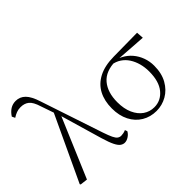

<svg xmlns="http://www.w3.org/2000/svg" viewBox="-144 -1125 1463 1463"><g transform="rotate(-45 587.5 -393.0)"><path d="M29 1 25 -6 277 -544 300 -489 89 8ZM492 14Q475 14 458.5 3Q442 -8 425.5 -40.5Q409 -73 390 -137L288 -487L285 -490L235 -635Q216 -697 189 -718.5Q162 -740 121 -740Q96 -740 75.5 -732Q55 -724 35 -711L23 -736Q43 -767 69 -783.5Q95 -800 128 -800Q173 -800 205 -768Q237 -736 260 -663L428 -159Q444 -112 456 -87Q468 -62 481 -52.5Q494 -43 510 -43Q519 -43 533 -45.5Q547 -48 560 -54L567 -35Q557 -15 535 -0.5Q513 14 492 14Z M834 14Q769 14 717 -17Q665 -48 635.5 -105.5Q606 -163 606 -241Q606 -322 637.5 -382Q669 -442 733.5 -475.5Q798 -509 895 -510L1150 -513L1154 -455L896 -473L883 -476Q774 -475 721.5 -413Q669 -351 669 -245Q669 -174 692 -123Q715 -72 754 -45Q793 -18 842 -18Q913 -18 960 -75Q1007 -132 1007 -239Q1007 -284 996 -324.5Q985 -365 964 -397.5Q943 -430 911.5 -451Q880 -472 838 -478L848 -487Q897 -484 937 -463Q977 -442 1005.5 -408.5Q1034 -375 1049.5 -332.5Q1065 -290 1065 -243Q1065 -161 1032.5 -103.5Q1000 -46 947.5 -16Q895 14 834 14Z"/></g></svg>

Font: Noto Serif KR
Style: Regular
Weight: 200
Designer: Ryoko NISHIZUKA 西塚涼子 (kana & ideographs); Frank Grießhammer (Latin, Greek & Cyrillic); Wenlong ZHANG 张文龙 (bopomofo); San
Foundry: Adobe
Version: Version 2.001;hotconv 1.1.0;makeotfexe 2.6.0